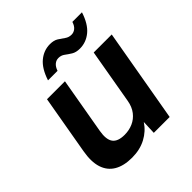

<svg xmlns="http://www.w3.org/2000/svg" viewBox="-196 -863 1017 1017"><g transform="rotate(-45 312.5 -354.5)"><path d="M216.7 12Q155.8 12 116.3 -11.1Q76.8 -34.2 61.8 -80.2Q46.9 -126.2 59.3 -195.7L116.9 -526H251.3L196.1 -209.4Q186.4 -153.4 205.2 -127.5Q223.9 -101.6 274.4 -101.6Q308.2 -101.6 337.2 -114.3Q366.1 -126.9 386.3 -152.9Q406.6 -179 413.2 -218.1L466.8 -526H601.8L509.8 0H391L394.2 -78.1Q366.8 -36.2 321.4 -12.1Q276 12 216.7 12ZM191.3 -592.8Q213.2 -659.8 250.5 -690.6Q287.8 -721.4 334.2 -721.4Q363 -721.4 381.1 -709.9Q399.2 -698.4 414.7 -687Q430.2 -675.6 450.6 -675.6Q467.6 -675.6 481.1 -686.8Q494.6 -698 501.6 -720.6H573.4Q552 -654 514.5 -623Q476.9 -592 430.1 -592Q401.4 -592 383 -603.4Q364.7 -614.8 349.4 -626.3Q334.2 -637.8 313.8 -637.8Q297.2 -637.8 283.9 -626.8Q270.6 -615.8 262.6 -592.8Z"/></g></svg>

Font: DM Sans 9pt
Style: Italic
Weight: 400
Italic angle: -10°
Designer: Colophon Foundry, Jonny Pinhorn
Foundry: Colophon Foundry
Version: Version 4.004